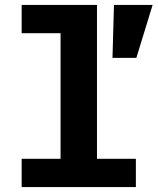

<svg xmlns="http://www.w3.org/2000/svg" viewBox="-20 -760 640 780"><path d="M68 -115H226V-625H68V-740H374V-115H532V0H68ZM534 -525H437L443 -740H600Z"/></svg>

Font: Lilex Nerd Font
Style: Bold
Weight: 700
Designer: Mike Abbink, Paul van der Laan, Pieter van Rosmalen, Mikhael Khrustik
Foundry: Mikhael Khrustik
Version: Version 2.400; ttfautohint (v1.8.4.7-5d5b);Nerd Fonts 3.3.0